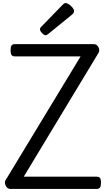

<svg xmlns="http://www.w3.org/2000/svg" viewBox="-20 -1233 691 1253"><path d="M47 0Q35 0 25.5 -9.5Q16 -19 13 -33Q10 -47 17 -58L506 -865H77Q62 -865 55.5 -874Q49 -883 49 -905Q49 -928 55.5 -936.5Q62 -945 77 -945H593Q612 -945 622.5 -925Q633 -905 623 -888L135 -80H611Q626 -80 632.5 -71.5Q639 -63 639 -40Q639 -18 632.5 -9Q626 0 611 0ZM278 -1003Q268 -1003 254.5 -1017Q241 -1031 241 -1041Q241 -1045 242 -1048.5Q243 -1052 249 -1058L389 -1202Q394 -1207 398.5 -1210Q403 -1213 408 -1213Q418 -1213 431 -1204Q444 -1195 453.5 -1183Q463 -1171 463 -1161Q463 -1154 460.5 -1149Q458 -1144 448 -1136L297 -1013Q291 -1009 286.5 -1006Q282 -1003 278 -1003Z"/></svg>

Font: Playwrite HU
Style: Regular
Weight: 400
Designer: Veronika Burian, José Scaglione
Foundry: TypeTogether
Version: Version 1.002